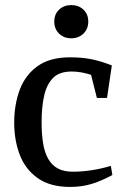

<svg xmlns="http://www.w3.org/2000/svg" viewBox="-20 -727 482 757"><path d="M256 10Q178 10 129 -24.5Q80 -59 58 -116.5Q36 -174 36 -243Q36 -315 58 -373.5Q80 -432 128.5 -466.5Q177 -501 256 -501Q305 -501 343 -493Q381 -485 421 -469L402 -341H362L339 -432Q321 -438 301.5 -441.5Q282 -445 262 -445Q214 -445 189 -419.5Q164 -394 154 -349.5Q144 -305 144 -246Q144 -198 150 -161.5Q156 -125 170.5 -100Q185 -75 208.5 -62.5Q232 -50 268 -50Q302 -50 341.5 -56Q381 -62 417 -73L423 -37Q385 -16 345 -3Q305 10 256 10ZM261 -576Q232 -576 213 -594.5Q194 -613 194 -642Q194 -671 213 -689Q232 -707 261 -707Q290 -707 309 -689Q328 -671 328 -642Q328 -613 309 -594.5Q290 -576 261 -576Z"/></svg>

Font: Manuale Medium
Style: Regular
Weight: 500
Designer: Eduardo Tunni / Pablo Cosgaya
Foundry: Eduardo Tunni / Pablo Cosgaya
Version: Version 1.002